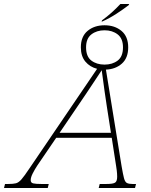

<svg xmlns="http://www.w3.org/2000/svg" viewBox="-88 -937 752 957"><path d="M421 -836Q469 -871 512 -917H556L553 -911Q527 -891 492.5 -868.5Q458 -846 422 -830H418ZM-68 0 -63 -20H-47Q-22 -20 -8.5 -23.5Q5 -27 19 -43Q33 -59 59 -98L396 -594Q360 -603 337.5 -630Q315 -657 315 -701Q315 -755 348.5 -783Q382 -811 433 -811Q484 -811 517.5 -783Q551 -755 551 -701Q551 -648 519.5 -620Q488 -592 440 -590L518 -109Q525 -68 530 -49Q535 -30 544.5 -25Q554 -20 572 -20H590L585 0H404L409 -20H442Q476 -20 486 -27Q496 -34 496 -56Q496 -71 494 -87Q492 -103 491 -108L469 -250H192L98 -112Q86 -94 75.5 -73.5Q65 -53 65 -39Q65 -26 77.5 -23Q90 -20 118 -20H155L150 0ZM433 -615Q472 -615 498.5 -635Q525 -655 525 -701Q525 -745 498.5 -765.5Q472 -786 433 -786Q394 -786 367.5 -765.5Q341 -745 341 -701Q341 -655 367.5 -635Q394 -615 433 -615ZM209 -275H465L445 -403Q440 -438 433.5 -480.5Q427 -523 419 -587Q391 -545 373 -517.5Q355 -490 339 -466.5Q323 -443 302 -412Z"/></svg>

Font: Noto Serif Thin
Style: Italic
Weight: 100
Italic angle: -12°
Designer: Monotype Design Team
Foundry: Monotype Imaging Inc.
Version: Version 2.014; ttfautohint (v1.8.4.7-5d5b)